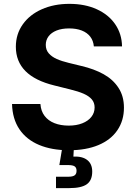

<svg xmlns="http://www.w3.org/2000/svg" viewBox="-20 -757 695 981"><path d="M41.5 -225.6H186.5Q189 -189.5 207.8 -164.8Q226.6 -140.1 258.3 -127.7Q290 -115.2 331.1 -115.2Q370.6 -115.2 400.4 -127Q430.2 -138.7 446.8 -159.7Q463.4 -180.7 463.4 -208Q463.4 -232.4 449 -249.3Q434.6 -266.1 407.5 -278.1Q380.4 -290 337.9 -300.3L257.8 -320.3Q61 -368.2 61 -518.1Q61 -582.5 96.2 -632.3Q131.3 -682.1 193.6 -709.7Q255.9 -737.3 334.5 -737.3Q414.1 -737.3 474.6 -709.7Q535.2 -682.1 568.8 -632.8Q602.5 -583.5 603.5 -520H459.5Q457 -548.8 441.2 -569.6Q425.3 -590.3 397.7 -601.1Q370.1 -611.8 333 -611.8Q295.9 -611.8 269 -601.1Q242.2 -590.3 228 -571.3Q213.9 -552.2 213.9 -527.8Q213.9 -502 229.2 -484.4Q244.6 -466.8 270 -455.6Q295.4 -444.3 330.1 -436L396 -419.9Q460.9 -404.8 509.3 -377.9Q557.6 -351.1 585.4 -308.3Q613.3 -265.6 613.3 -207Q613.3 -141.1 579.8 -91.8Q546.4 -42.5 483.2 -15.9Q419.9 10.7 332.5 10.7Q244.6 10.7 179.9 -16.4Q115.2 -43.5 79.3 -96.4Q43.5 -149.4 41.5 -225.6ZM266.1 146H328.1Q351.6 146 361.3 138.9Q371.1 131.8 371.1 115.7Q371.1 99.6 361.3 93Q351.6 86.4 328.1 86.4H283.2L301.3 -21.5H357.4V0L355 43Q400.9 41 426 60.8Q451.2 80.6 451.2 119.6Q451.2 164.6 423.6 184.3Q396 204.1 334.5 204.1H266.1Z"/></svg>

Font: Inter RS Variable
Style: Regular
Weight: 400
Designer: Rasmus Andersson (customised by Maria Ramos and Noel Pretorius)
Foundry: rsms
Version: Version 3.001;Glyphs 3.2.3 (3260)